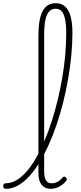

<svg xmlns="http://www.w3.org/2000/svg" viewBox="-94 -1172 508 1209"><path d="M-57 17Q-66 17 -70 11.5Q-74 6 -74 -0.5Q-74 -7 -70 -12.5Q-66 -18 -57 -18Q-23 -18 10 -37.5Q43 -57 74 -92.5Q105 -128 133 -177Q161 -226 186 -285Q211 -344 232 -409.5Q253 -475 270 -545.5Q287 -616 299 -687.5Q311 -759 317 -829Q323 -899 323 -964Q323 -973 329 -977.5Q335 -982 342.5 -982Q350 -982 356 -977.5Q362 -973 362 -964Q362 -895 355 -822.5Q348 -750 335 -675.5Q322 -601 304 -528.5Q286 -456 262.5 -387Q239 -318 211.5 -257.5Q184 -197 153 -146.5Q122 -96 88 -59.5Q54 -23 17.5 -3Q-19 17 -57 17ZM225 17Q208 17 193.5 11Q179 5 169 -7Q159 -19 153.5 -37Q148 -55 148 -80V-949Q148 -1052 174.5 -1102Q201 -1152 256 -1152Q292 -1152 315.5 -1131.5Q339 -1111 350.5 -1069Q362 -1027 362 -964Q362 -955 356 -950Q350 -945 342.5 -945Q335 -945 329 -950Q323 -955 323 -964Q323 -1016 316 -1050Q309 -1084 294.5 -1100.5Q280 -1117 256 -1117Q232 -1117 216 -1100.5Q200 -1084 192 -1047.5Q184 -1011 184 -949V-93Q184 -69 188.5 -52.5Q193 -36 203.5 -27Q214 -18 231 -18Q242 -18 253.5 -21Q265 -24 276.5 -32Q288 -40 299 -53Q304 -59 309.5 -60Q315 -61 320 -55Q325 -51 326.5 -46Q328 -41 324 -35Q313 -20 297 -8Q281 4 262.5 10.5Q244 17 225 17Z"/></svg>

Font: Playwrite CL Thin
Style: Regular
Weight: 100
Designer: Veronika Burian, José Scaglione
Foundry: TypeTogether
Version: Version 1.002